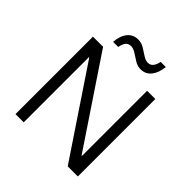

<svg xmlns="http://www.w3.org/2000/svg" viewBox="-225 -1021 1183 1183"><g transform="rotate(45 366.5 -430.0)"><path d="M638.3 0H550L170 -567.5H166.7V0H95V-675H183.3L563.3 -107.5H566.7V-675H638.3ZM205 -740Q210 -796.7 235.8 -828.3Q261.7 -860 305 -860Q333.3 -860 357.9 -845Q382.5 -830 405 -815Q427.5 -800 447.5 -800Q488.3 -800 500 -860H545Q539.2 -805 513.3 -772.5Q487.5 -740 444.2 -740Q417.5 -740 392.9 -755Q368.3 -770 345.8 -785Q323.3 -800 302.5 -800Q280 -800 267.9 -785.4Q255.8 -770.8 250 -740Z"/></g></svg>

Font: Funnel Sans Light Light
Style: Regular
Weight: 300
Version: Version 1.000